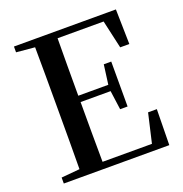

<svg xmlns="http://www.w3.org/2000/svg" viewBox="-131 -851 923 968"><g transform="rotate(-20 330.0 -367.5)"><path d="M550 -548H599L595 -735H48V-704L147 -695C148 -595 148 -495 148 -393V-342C148 -241 148 -140 147 -41L48 -32V0H614L617 -192H570L534 -36H269C268 -138 268 -241 268 -357H429L443 -255H483V-496H443L429 -391H268C268 -499 268 -600 269 -699H516Z"/></g></svg>

Font: Noto Serif CJK HK SemiBold
Style: Regular
Weight: 600
Designer: Ryoko NISHIZUKA 西塚涼子 (kana & ideographs); Frank Grießhammer (Latin, Greek & Cyrillic); Wenlong ZHANG 张文龙 (bopomofo); San
Foundry: Adobe
Version: Version 2.001;hotconv 1.1.0;makeotfexe 2.6.0